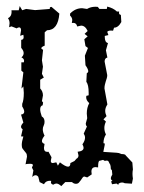

<svg xmlns="http://www.w3.org/2000/svg" viewBox="-20 -616 484 646"><path d="M186 10.3Q177.2 1.5 169.4 1.5Q165 1.5 159.2 5.4Q151.4 3.4 151.4 -2.4L152.3 -7.3L147.9 -7.8Q133.8 -7.8 127.9 3.9L113.3 -3.4L108.9 -21Q105 -26.4 99.6 -26.4Q94.2 -26.4 88.4 -20.5L92.3 -42.5L87.4 -52.2L90.8 -60.1Q90.8 -64.9 81.5 -64.9Q68.8 -64.9 65.9 -63L70.8 -88.9Q70.8 -96.7 67.9 -100.8Q64.9 -105 61.8 -108.4Q58.6 -111.8 55.9 -116Q53.2 -120.1 53.2 -128.4Q53.2 -139.2 58.6 -156.7L50.8 -157.2L56.2 -181.2Q50.8 -184.6 50.8 -189.5Q50.8 -195.3 58.6 -203.6L50.8 -230.5Q61.5 -231.9 61.5 -240.2Q61.5 -247.1 54.7 -257.8V-266.6Q60.1 -278.8 60.1 -303.7L58.6 -325.2L52.2 -317.9L58.6 -372.6L51.8 -378.4V-406.2H60.1L61 -411.1Q61 -418.9 52.2 -422.9Q59.6 -429.2 59.6 -437.5Q59.6 -445.3 51.3 -455.1V-481.9Q59.6 -482.4 59.6 -491.2L58.6 -499L47.9 -495.6L50.8 -513.7Q50.8 -523.9 44.4 -523.9Q40.5 -523.9 36.1 -520.5L18.6 -527.3L10.7 -524.4L12.2 -537.6Q12.2 -547.9 6.8 -554.7Q19 -560.5 19 -575.7L18.6 -581.5H43L46.4 -595.7L54.7 -581.5L67.9 -585.9L98.1 -582L147.5 -585.9V-588.4Q147.5 -592.8 153.3 -592.8L179.7 -570.3Q175.3 -514.2 138.2 -514.2L130.4 -507.3V-462.4Q119.1 -458 119.1 -454.1Q119.1 -450.7 125 -448.7L121.1 -413.1L124.5 -391.6L121.1 -367.7L127.4 -355L115.2 -347.7V-318.4Q124.5 -308.6 124.5 -294.9L121.1 -275.9L125 -271L123.5 -261.7Q115.2 -259.8 115.2 -248Q115.2 -239.3 120.6 -224.1Q129.9 -219.2 129.9 -206.1Q129.9 -199.2 127 -193.4Q124 -187.5 124 -181.2Q124 -170.9 129.9 -159.7Q121.1 -148.4 121.1 -141.6Q121.1 -134.8 129.9 -131.8L127.9 -118.7Q127.9 -105 139.2 -105L143.1 -105.5L153.3 -86.9L150.9 -74.7Q150.9 -67.4 157.7 -67.4L169.4 -69.8L174.8 -58.6L181.6 -69.8Q200.2 -55.2 209 -55.2Q216.8 -55.2 216.8 -67.4L230.5 -74.2L237.3 -82Q244.1 -85.4 244.1 -93.3L241.2 -105.5Q261.2 -107.4 261.2 -118.7Q261.2 -123.5 257.3 -130.4Q266.1 -142.6 266.1 -152.8Q266.1 -159.7 261.7 -166.5L272.5 -190.4Q268.6 -193.8 268.6 -200.7L273.4 -218.3L272 -233.9Q272 -253.9 280.3 -269Q270 -278.3 270 -288.1L270.5 -293.5L278.3 -295.4V-303.7Q278.3 -330.6 270.5 -340.8L272 -369.6Q276.9 -372.1 276.9 -376.5Q276.9 -383.3 267.6 -396.5L265.6 -428.7L275.9 -454.6L267.6 -460.9L263.7 -483.9L274.9 -493.7L264.6 -502L274.9 -511.7Q266.6 -529.8 252.9 -529.8L239.7 -526.9Q237.3 -539.1 226.1 -539.1L221.7 -538.6L223.1 -548.3Q223.1 -556.6 215.8 -563.5V-570.3Q233.4 -588.4 256.3 -588.4L272.9 -585.9Q285.2 -593.3 301.3 -593.3L309.1 -592.8L314.5 -585.9H339.4L340.8 -593.8Q361.3 -588.9 373.5 -577.1H380.9L380.4 -572.8Q380.4 -566.9 386.7 -565.9L388.2 -542Q377.9 -522.9 363.8 -522.9L360.4 -512.7L353.5 -513.2Q343.8 -513.2 340.8 -508.8L344.7 -498L332.5 -495.1V-492.2Q332.5 -473.1 343.3 -471.2L336.4 -446.8L341.3 -422.4Q332 -420.4 332 -408.7L340.8 -363.3Q340.8 -357.4 339.1 -352.3Q337.4 -347.2 335.9 -342.3Q334.5 -337.4 333 -331.5Q331.5 -325.7 331.5 -318.4L341.3 -264.6Q334 -253.4 334 -243.2Q334 -234.4 338.4 -225.1L328.1 -214.4L336.4 -207Q331.1 -195.8 331.1 -185.5Q331.1 -174.3 336.4 -163.6Q328.1 -150.9 328.1 -133.8L330.1 -134.3Q332.5 -134.3 332.5 -129.4L327.6 -105L372.6 -102.1Q379.4 -102.1 388.7 -97.7Q401.9 -97.7 403.3 -92.8L425.3 -69.3L427.2 -45.9Q425.8 -39.1 425.8 -31.2Q425.8 -23.9 427.2 -15.1L423.8 2L399.9 0.5Q395 -2 390.6 -2Q384.8 -2 379.4 1.5L377.9 5.9L372.1 1.5L356.9 3.9L354 -5.4L358.4 -8.3Q353 -10.7 353 -16.1Q353 -21 357.9 -28.8L356.4 -43.5L353 -46.9L352.1 -57.1Q351.6 -62.5 347.7 -67.4Q345.7 -73.7 342.3 -75.2Q340.8 -75.7 338.9 -75.7Q335.9 -75.7 332.5 -74.7L326.7 -78.1L315.9 -75.2H315.4Q310.1 -75.2 310.1 -54.7V-52.7L301.8 -53.7Q287.6 -53.7 287.6 -38.6L288.6 -29.3L273.4 -19L264.2 -22Q260.3 -22 257.6 -18.1Q254.9 -14.2 252 -9.8Q249 -5.4 245.4 -1.5Q241.7 2.4 235.4 2.4Q228 2.4 222.2 -3.4H199.7Z"/></svg>

Font: Truetypewriter PolyglOTT
Style: Regular
Weight: 400
Designer: Sergey Beatoff a.k.a. Sam_T
Version: Version 3.76